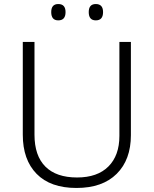

<svg xmlns="http://www.w3.org/2000/svg" viewBox="-20 -922 762 952"><path d="M629 -252Q629 -130 558.5 -60Q488 10 359 10Q230 10 161.5 -60Q93 -130 93 -254V-714H151V-254Q151 -150 205 -96Q259 -42 362 -42Q463 -42 517.5 -96.5Q572 -151 572 -248V-714H629ZM234 -862Q234 -902 269 -902Q305 -902 305 -862Q305 -821 269 -821Q234 -821 234 -862ZM420 -862Q420 -902 455 -902Q491 -902 491 -862Q491 -821 455 -821Q420 -821 420 -862Z"/></svg>

Font: Noto Sans Arabic Light
Style: Regular
Weight: 300
Designer: Monotype Design Team, Nadine Chahine, Nizar Qandah and Khaled Hosny
Foundry: Monotype Imaging Inc.
Version: Version 2.012; ttfautohint (v1.8.4.7-5d5b)